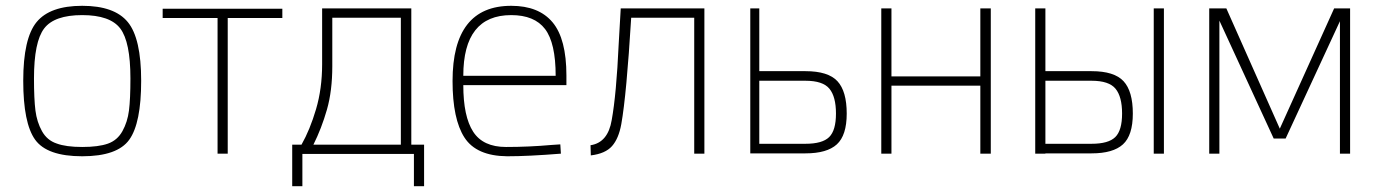

<svg xmlns="http://www.w3.org/2000/svg" viewBox="-20 -529 4746 661"><path d="M106 -453Q152 -509 263 -509Q374 -509 420 -453Q466 -397 466 -251Q466 -105 425 -48Q384 9 263 9Q142 9 101 -48Q60 -105 60 -251Q60 -397 106 -453ZM175 -35Q207 -23 263 -23Q319 -23 351.5 -34.5Q384 -46 401.5 -77.5Q419 -109 424 -148.5Q429 -188 429 -259Q429 -385 394 -431Q359 -477 263 -477Q167 -477 132 -431Q97 -385 97 -259Q97 -188 102 -148.5Q107 -109 124.5 -77.5Q142 -46 175 -35Z M540 -499H952V-467H764V0H729V-467H540Z M1018 -31Q1047 -82 1068 -153Q1089 -224 1089 -308V-500H1396V-31H1440V112H1405V1H1021V112H986V-31ZM1124 -301Q1124 -216 1105.5 -151.5Q1087 -87 1059 -31H1360V-468H1124Z M1879 -30 1909 -32 1911 0Q1799 9 1726 9Q1620 8 1579 -55.5Q1538 -119 1538 -250Q1538 -509 1740 -509Q1835 -509 1882.5 -452Q1930 -395 1930 -269V-236H1575Q1575 -128 1609 -75.5Q1643 -23 1722 -23Q1801 -23 1879 -30ZM1575 -268H1893Q1893 -381 1856.5 -429Q1820 -477 1740 -477Q1575 -477 1575 -268Z M2370 0V-468H2153Q2137 -203 2119 -102Q2110 -52 2087 -26Q2064 0 2014 6L2013 -29Q2073 -38 2086 -116Q2102 -204 2110 -378L2117 -500H2405V0Z M2753 -251Q2813 -251 2835.5 -223.5Q2858 -196 2858 -138Q2858 -80 2834.5 -57Q2811 -34 2753 -34H2594V-251ZM2753 -1Q2827 -1 2861 -32Q2895 -63 2895 -138Q2895 -215 2863 -249.5Q2831 -284 2753 -284H2594V-500H2563V-1Z M3014 -500H3049V-266H3355V-500H3391V0H3355V-234H3049V0H3014Z M3738 -251Q3798 -251 3820.5 -223.5Q3843 -196 3843 -138Q3843 -80 3819.5 -57Q3796 -34 3738 -34H3579V-251ZM3544 -500V0H3579V-1H3738Q3812 -1 3846 -32Q3880 -63 3880 -138Q3880 -215 3848 -249.5Q3816 -284 3738 -284H3579V-500ZM3952 -500V0H3987V-500Z M4628 -500V0H4593V-456L4406 -52H4365L4178 -458V0H4143V-500H4202L4386 -86L4573 -500Z"/></svg>

Font: Titillium Web[RUS by Daymarius]
Style: Regular
Weight: 200
Designer: Cyrillization by Daymarius
Foundry: Cyrillization by Daymarius
Version: Version 1.002 September 11, 2018